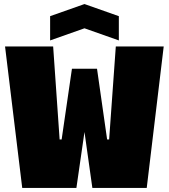

<svg xmlns="http://www.w3.org/2000/svg" viewBox="-20 -930 835 950"><path d="M90 0 5 -700H243L275 -240H285L336 -590H460L510 -240H520L553 -700H790L706 0H437L398 -277L358 0ZM228 -730V-850L398 -910L568 -850V-730L398 -790Z"/></svg>

Font: Tektur SemiCondensed Black
Style: Regular
Weight: 900
Width: 4
Designer: Adam Jagosz
Foundry: Adam Jagosz
Version: Version 1.005;gftools[0.9.30]